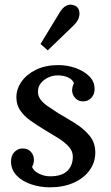

<svg xmlns="http://www.w3.org/2000/svg" viewBox="-20 -789 474 820"><path d="M193 11Q151 11 112.5 -2Q74 -15 50.5 -40Q27 -65 27 -99Q27 -124 41.5 -139.5Q56 -155 77 -155Q99 -155 112 -140.5Q125 -126 125 -106Q125 -99 123 -91.5Q121 -84 117 -76Q124 -58 147 -47Q170 -36 193 -36Q244 -36 267.5 -59Q291 -82 291 -120Q291 -144 273.5 -163Q256 -182 229 -199Q202 -216 173 -233Q138 -254 110 -274Q82 -294 66 -318Q50 -342 50 -373Q50 -409 72 -440.5Q94 -472 134.5 -491.5Q175 -511 229 -511Q268 -511 303 -498.5Q338 -486 361 -463.5Q384 -441 384 -409Q384 -386 370 -371Q356 -356 335 -356Q314 -356 301 -370.5Q288 -385 288 -403Q288 -411 290 -418.5Q292 -426 296 -434Q290 -449 271.5 -458Q253 -467 226 -467Q206 -467 187 -458.5Q168 -450 155 -434.5Q142 -419 142 -397Q142 -380 152 -365.5Q162 -351 181 -337.5Q200 -324 228 -306Q263 -286 300 -263Q337 -240 362 -210Q387 -180 387 -138Q387 -95 362 -61Q337 -27 293.5 -8Q250 11 193 11ZM184 -574 153 -601 235 -736Q248 -757 262 -764Q276 -771 288.5 -768.5Q301 -766 308 -760Q316 -753 318.5 -740.5Q321 -728 316.5 -713Q312 -698 295 -681Z"/></svg>

Font: Lora Medium
Style: Italic
Weight: 500
Italic angle: -3°
Designer: Olga Karpushina, Alexei Vanyashin (Cyrillic)
Foundry: Cyreal
Version: Version 3.004